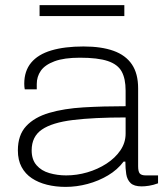

<svg xmlns="http://www.w3.org/2000/svg" viewBox="-20 -720 644 752"><path d="M237 12Q198 12 164 3.5Q130 -5 104.5 -22Q79 -39 64.5 -66Q50 -93 50 -131Q50 -191 82.5 -226Q115 -261 173 -278Q231 -295 307.5 -299.5Q384 -304 472 -304V-365Q472 -412 456.5 -440Q441 -468 402 -481Q363 -494 293 -494Q231 -494 193.5 -480Q156 -466 140 -443Q124 -420 124 -391V-370H77Q76 -375 75.5 -380Q75 -385 75 -392Q75 -442 102 -474.5Q129 -507 181 -522.5Q233 -538 307 -538Q377 -538 424.5 -521Q472 -504 496.5 -468Q521 -432 521 -374V-69Q521 -48 527.5 -40.5Q534 -33 551 -33H599V-2Q580 5 563.5 7.5Q547 10 535 10Q505 10 491.5 -3Q478 -16 474.5 -38Q471 -60 471 -87H464Q440 -55 403 -33Q366 -11 323 0.5Q280 12 237 12ZM239 -33Q281 -33 322 -45Q363 -57 397 -79Q431 -101 451.5 -131Q472 -161 472 -197V-260Q348 -260 266 -250Q184 -240 144 -212.5Q104 -185 104 -131Q104 -95 123 -73Q142 -51 173.5 -42Q205 -33 239 -33ZM135 -657V-700H467V-657Z"/></svg>

Font: Archivo SemiExpanded Thin
Style: Regular
Weight: 250
Width: 6
Designer: Hector Gatti
Foundry: Omnibus-Type
Version: Version 2.001